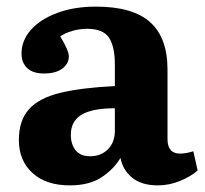

<svg xmlns="http://www.w3.org/2000/svg" viewBox="-20 -546 618 580"><path d="M191 14Q119 14 78 -23.5Q37 -61 37 -123Q37 -182 67.5 -216Q98 -250 162 -265.5Q226 -281 327 -286V-351Q327 -406 309 -432.5Q291 -459 243 -459Q220 -459 198 -452.5Q176 -446 162 -436Q188 -393 188 -376Q188 -354 168.5 -339Q149 -324 113 -324Q79 -324 62 -340.5Q45 -357 45 -384Q45 -424 73.5 -456Q102 -488 153 -507Q204 -526 270 -526Q381 -526 433.5 -479Q486 -432 486 -336V-126Q486 -82 524 -82Q541 -82 564 -89L577 -31Q557 -13 524 0.5Q491 14 457 14Q408 14 379.5 -9Q351 -32 344 -69Q323 -34 286 -10Q249 14 191 14ZM252 -74Q285 -74 306 -95Q327 -116 327 -151V-219Q259 -219 226.5 -199.5Q194 -180 194 -139Q194 -110 208.5 -92Q223 -74 252 -74Z"/></svg>

Font: Literata
Style: Bold
Weight: 700
Designer: Latin by Veronika Burian and Jose Scaglione. Greek by Irene Vlachou. Cyrillic by Vera Evstafieva.
Foundry: TypeTogether
Version: Version 3.103; ttfautohint (v1.8.4.7-5d5b);gftools[0.9.29]